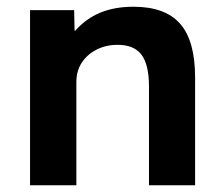

<svg xmlns="http://www.w3.org/2000/svg" viewBox="-20 -550 655 570"><path d="M69.2 0V-520H200.1L201.4 -458.9H203.4Q235.5 -495 277.9 -512.5Q320.4 -530 376 -530Q470.5 -530 514.8 -479.4Q559.2 -428.8 559.2 -320V0H422.3V-293.2Q422.3 -357.6 400.2 -387.3Q378 -416.9 329.5 -416.9Q293.8 -416.9 266 -402.3Q238.1 -387.8 222.4 -363.4Q206.7 -339.1 206.7 -306.4V0Z"/></svg>

Font: M PLUS 1 Thin
Style: Regular
Weight: 100
Designer: Coji Morishita
Foundry: UNDERFOREST DESIGN
Version: Version 1.001